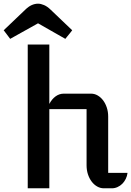

<svg xmlns="http://www.w3.org/2000/svg" viewBox="-56 -1017 709 1037"><path d="M93.8 -776.4H210.4V-455.6Q224.1 -481.9 244.4 -496.6Q264.6 -511.2 288.6 -511.2H435.5Q454.6 -511.2 471.4 -501.5Q488.3 -491.7 501 -474.9Q513.7 -458 521 -435.5Q528.3 -413.1 528.3 -387.2V-83.5H632.8Q630.9 -66.4 623.3 -51Q615.7 -35.6 604.5 -24.4Q593.3 -13.2 578.6 -6.6Q564 0 548.3 0H504.9Q485.8 0 468.8 -9.8Q451.7 -19.5 439 -36.4Q426.3 -53.2 418.9 -75.7Q411.6 -98.1 411.6 -124V-427.7H210.4V0H93.8ZM149.4 -891.1Q112.8 -871.1 74.7 -849.4Q36.6 -827.6 -1 -807.1Q-10.7 -820.8 -18.8 -830.8Q-26.9 -840.8 -36.1 -853.5L80.6 -964.8Q98.1 -981.9 115.2 -989.5Q132.3 -997.1 149.4 -997.1Q164.6 -997.1 182.1 -989.5Q199.7 -981.9 217.3 -964.8L334 -853.5Q328.6 -846.2 324 -840.6Q319.3 -835 315.2 -829.8Q311 -824.7 306.6 -819.3Q302.2 -814 296.9 -807.1Z"/></svg>

Font: Atomic Age
Style: Regular
Weight: 400
Designer: James Grieshaber
Foundry: James Grieshaber
Version: Version 1.008; ttfautohint (v1.4.1) -l 6 -r 46 -G 0 -x 0 -H 